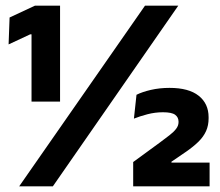

<svg xmlns="http://www.w3.org/2000/svg" viewBox="-20 -659 777 679"><path d="M91.5 -299.7V-537.6H86.8L10.4 -502L13.9 -597.1L103.7 -639H192.4V-299.7ZM47.8 0 492.8 -639H610.5L166.9 0ZM451 0V-86L545.5 -155.1Q565 -169.6 579.7 -181Q594.5 -192.4 602.9 -203.5Q611.4 -214.5 611.4 -227.1V-228.8Q611.4 -244.2 599.4 -253.1Q587.5 -262 556.2 -262Q528.4 -262 501.2 -254.9Q474.1 -247.8 453.6 -239.5L462.7 -323.8Q482.7 -333.9 513.5 -341.1Q544.4 -348.2 579.5 -348.2Q647.6 -348.2 682.6 -320.4Q717.7 -292.6 717.7 -244.5V-240.4Q717.7 -215.5 708.8 -195.6Q699.9 -175.8 682.1 -158.1Q664.3 -140.5 636.7 -121.5L586.3 -87.1V-70.7L537.8 -84H721.2V0Z"/></svg>

Font: Anek Latin Medium
Style: Regular
Weight: 500
Designer: Yesha Goshar
Foundry: Ek Type
Version: Version 1.003